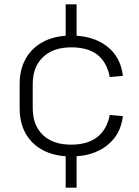

<svg xmlns="http://www.w3.org/2000/svg" viewBox="-20 -810 635 880"><path d="M331 -790V-639H281V-790ZM331 -101V50H281V-101ZM306 -93Q233 -93 180 -120Q127 -147 98.5 -196.5Q70 -246 70 -315V-425Q70 -493 99 -543Q128 -593 181 -620Q234 -647 306 -647Q407 -647 470.5 -597.5Q534 -548 543 -462L483 -457Q470 -525 426.5 -559Q383 -593 306 -593Q224 -593 177 -548Q130 -503 130 -425V-315Q130 -236 176.5 -191.5Q223 -147 306 -147Q381 -147 425.5 -181.5Q470 -216 483 -283L543 -278Q534 -193 470 -143Q406 -93 306 -93Z"/></svg>

Font: Pathway Extreme 8pt Thin
Style: Regular
Weight: 100
Designer: Eduardo Rodriguez Tunni
Foundry: Eduardo Rodriguez Tunni
Version: Version 1.000